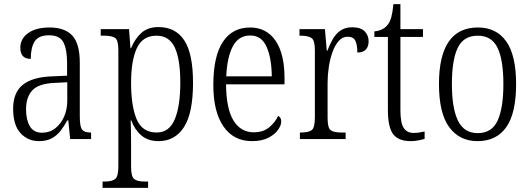

<svg xmlns="http://www.w3.org/2000/svg" viewBox="-20 -678 2585 936"><path d="M170 10Q116 10 80 -29Q44 -68 44 -148Q44 -227 91.5 -265Q139 -303 238 -306L307 -309V-372Q307 -436 289.5 -471Q272 -506 219 -506Q168 -506 149 -476Q130 -446 130 -391Q79 -391 79 -445Q79 -489 117 -516.5Q155 -544 222 -544Q296 -544 332.5 -504.5Q369 -465 369 -372V-110Q369 -61 380 -46.5Q391 -32 421 -32H424V0H322L313 -91H308Q293 -63 275 -40Q257 -17 232 -3.5Q207 10 170 10ZM185 -31Q222 -31 249.5 -52.5Q277 -74 292.5 -109.5Q308 -145 308 -188V-277L248 -274Q169 -271 138 -238Q107 -205 107 -145Q107 -94 125.5 -62.5Q144 -31 185 -31Z M480 238V207H490Q525 207 541 195Q557 183 557 133V-433Q557 -481 542 -492.5Q527 -504 488 -504H471V-536H609L616 -443H619Q637 -488 668.5 -517Q700 -546 753 -546Q836 -546 878.5 -481Q921 -416 921 -274Q921 -127 877 -58.5Q833 10 753 10Q702 10 669.5 -17.5Q637 -45 620 -91H617Q618 -71 618.5 -41Q619 -11 619 25V135Q619 184 635 195.5Q651 207 686 207H702V238ZM744 -32Q805 -32 832 -96.5Q859 -161 859 -275Q859 -389 832 -446.5Q805 -504 743 -504Q675 -504 647 -443Q619 -382 619 -274Q619 -162 646 -97Q673 -32 744 -32Z M1208 10Q1119 10 1069.5 -61.5Q1020 -133 1020 -263Q1020 -404 1066.5 -474Q1113 -544 1199 -544Q1279 -544 1323 -480Q1367 -416 1367 -298V-267H1082Q1083 -147 1118.5 -90Q1154 -33 1217 -33Q1263 -33 1292 -57Q1321 -81 1336 -113Q1342 -110 1346.5 -103.5Q1351 -97 1351 -85Q1351 -67 1335 -44.5Q1319 -22 1287.5 -6Q1256 10 1208 10ZM1305 -306Q1304 -395 1279.5 -450Q1255 -505 1200 -505Q1143 -505 1115 -452Q1087 -399 1083 -306Z M1442 0V-32H1447Q1484 -32 1499.5 -43.5Q1515 -55 1515 -106V-433Q1515 -481 1499 -492.5Q1483 -504 1445 -504H1440V-536H1564L1573 -431H1576Q1587 -460 1601.5 -486Q1616 -512 1639 -528.5Q1662 -545 1697 -545Q1738 -545 1757.5 -525.5Q1777 -506 1777 -476Q1777 -452 1764 -437Q1751 -422 1722 -422Q1722 -459 1712.5 -479Q1703 -499 1674 -499Q1650 -499 1631.5 -478.5Q1613 -458 1601 -424.5Q1589 -391 1583 -351.5Q1577 -312 1577 -275V-103Q1577 -54 1592.5 -43Q1608 -32 1645 -32H1665V0Z M1981 10Q1923 10 1897 -23.5Q1871 -57 1871 -143V-498H1805V-525Q1847 -529 1868 -555Q1881 -570 1887.5 -594Q1894 -618 1898 -658H1932V-536H2042V-498H1932V-141Q1932 -79 1948 -54.5Q1964 -30 1996 -30Q2011 -30 2023.5 -32Q2036 -34 2050 -37V-1Q2037 3 2019 6.5Q2001 10 1981 10Z M2308 10Q2220 10 2170 -58Q2120 -126 2120 -268Q2120 -544 2310 -544Q2400 -544 2448 -476Q2496 -408 2496 -268Q2496 -126 2448 -58Q2400 10 2308 10ZM2309 -29Q2378 -29 2406 -90.5Q2434 -152 2434 -268Q2434 -386 2405.5 -445Q2377 -504 2309 -504Q2240 -504 2211.5 -445Q2183 -386 2183 -268Q2183 -151 2212.5 -90Q2242 -29 2309 -29Z"/></svg>

Font: Noto Serif Tamil Condensed Light
Style: Italic
Weight: 300
Width: 3
Italic angle: -12°
Designer: Indian Type Foundry, Tom Grace, and the Monotype Design Team
Foundry: Monotype Imaging Inc.
Version: Version 2.003; ttfautohint (v1.8.4.7-5d5b)